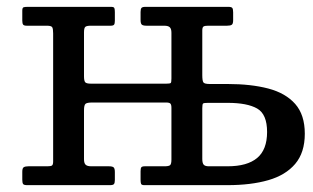

<svg xmlns="http://www.w3.org/2000/svg" viewBox="-20 -540 912 560"><path d="M589 -55Q578 -55 574 -59.8Q570 -64.5 570 -76.5V-224.5Q570 -236.5 572.5 -238.2Q575 -240 587 -240H644Q701 -240 730 -223.5Q759 -207 759 -155Q759 -103.5 730 -79.2Q701 -55 644 -55ZM401 0H644Q712 0 762.5 -14.5Q813 -29 841 -62Q869 -95 869 -150Q869 -205 841 -236.8Q813 -268.5 762.5 -281.8Q712 -295 644 -295H592Q576 -295 573 -300Q570 -305 570 -321V-451Q570 -460.5 573.8 -462.8Q577.5 -465 587 -465H642Q652 -465 656 -467.8Q660 -470.5 660 -481V-504Q660 -513.5 657.5 -516.8Q655 -520 646 -520H404Q395.5 -520 392.8 -517Q390 -514 390 -505V-482Q390 -471 393.8 -468Q397.5 -465 407.5 -465H459Q470.5 -465 475.2 -460.5Q480 -456 480 -444.5V-311Q480 -300 478 -298Q476 -296 465 -296H245Q231.5 -296 228.2 -300.5Q225 -305 225 -317.5V-445.5Q225 -458.5 229 -461.8Q233 -465 245 -465H302.5Q310.5 -465 312.8 -468.2Q315 -471.5 315 -479.5V-504.5Q315 -513 313.5 -516.5Q312 -520 304 -520H60.5Q52.5 -520 48.8 -518.8Q45 -517.5 45 -509V-480Q45 -471.5 47.5 -468.2Q50 -465 58 -465H117Q130 -465 132.5 -460.2Q135 -455.5 135 -442.5V-69Q135 -59.5 131.5 -57.2Q128 -55 118 -55H63Q53.5 -55 49.2 -52.2Q45 -49.5 45 -39V-16Q45 -6.5 47.5 -3.2Q50 0 59 0H301Q309.5 0 312.2 -3Q315 -6 315 -15V-38Q315 -49 311.2 -52Q307.5 -55 297.5 -55H246Q234.5 -55 229.8 -59.5Q225 -64 225 -75.5V-218Q225 -234 229.8 -237.5Q234.5 -241 249.5 -241H464.5Q474 -241 477 -237.8Q480 -234.5 480 -225.5V-74.5Q480 -61.5 476 -58.2Q472 -55 460 -55H402.5Q394.5 -55 392.2 -52Q390 -49 390 -40.5V-15.5Q390 -7.5 391.5 -3.8Q393 0 401 0Z"/></svg>

Font: Besley
Style: Regular
Weight: 400
Designer: Owen Earl
Foundry: indestructible type*
Version: Version 4.000